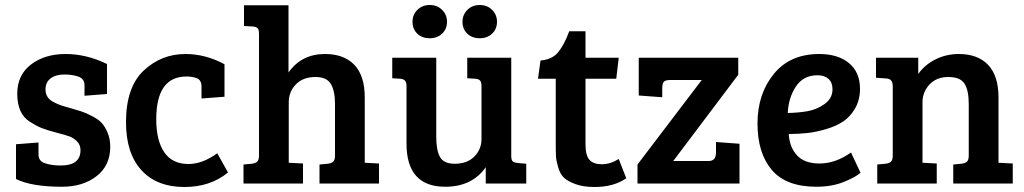

<svg xmlns="http://www.w3.org/2000/svg" viewBox="-20 -734 4097 768"><path d="M295 -427Q271 -436 237 -436Q203 -436 182.5 -420.5Q162 -405 162 -376Q162 -360 169.5 -347.5Q177 -335 193 -326.5Q209 -318 221.5 -313.5Q234 -309 257 -303Q288 -294 305 -288.5Q322 -283 347.5 -270Q373 -257 386.5 -242.5Q400 -228 410.5 -203Q421 -178 421 -147Q421 -72 366.5 -29.5Q312 13 228 13Q106 13 44 -18V-157L134 -164V-116Q134 -91 157 -82Q184 -72 223 -72Q302 -72 302 -133Q302 -155 287.5 -169Q273 -183 259 -188Q245 -193 211 -202Q206 -203 204 -204Q169 -213 147.5 -221.5Q126 -230 100 -246.5Q74 -263 61.5 -291Q49 -319 49 -359Q49 -434 104 -476Q159 -518 242 -518Q326 -518 408 -478V-358L318 -351V-393Q318 -418 295 -427Z M734 -78Q790 -78 849 -121L892 -44Q821 14 718 14Q607 14 545.5 -53.5Q484 -121 484 -245Q484 -385 554.5 -451.5Q625 -518 722 -518Q802 -518 878 -477V-347L786 -340V-388Q786 -415 765 -422Q747 -428 726 -428Q605 -428 605 -257Q605 -172 637 -125Q669 -78 734 -78Z M1016 -112V-599Q1016 -615 1010.5 -621Q1005 -627 991 -628L956 -630V-713H1134V-444Q1186 -518 1280 -518Q1356 -518 1397.5 -474.5Q1439 -431 1439 -344V-83L1496 -80V0H1258V-76L1291 -79Q1306 -81 1313 -87.5Q1320 -94 1320 -112V-318Q1320 -370 1303.5 -398Q1287 -426 1242 -426Q1192 -426 1163.5 -396.5Q1135 -367 1135 -325V-83L1192 -80V0H954V-76L987 -79Q1002 -81 1009 -87.5Q1016 -94 1016 -112Z M2085 -79V0H1923V-65Q1868 13 1761 13Q1606 13 1606 -160V-391Q1606 -418 1581 -419L1549 -421V-503H1725V-186Q1725 -133 1740 -106Q1755 -79 1799 -79Q1849 -79 1877.5 -108Q1906 -137 1906 -178V-389Q1906 -405 1900.5 -411.5Q1895 -418 1881 -419L1849 -421V-503H2025V-111Q2025 -95 2030 -89.5Q2035 -84 2050 -82ZM1830 -647Q1830 -675 1849.5 -694.5Q1869 -714 1899 -714Q1929 -714 1948.5 -694.5Q1968 -675 1968 -647Q1968 -618 1948.5 -599.5Q1929 -581 1899 -581Q1868 -581 1849 -599.5Q1830 -618 1830 -647ZM1630 -647Q1630 -675 1649.5 -694.5Q1669 -714 1699 -714Q1729 -714 1748.5 -694.5Q1768 -675 1768 -647Q1768 -618 1748.5 -599.5Q1729 -581 1699 -581Q1668 -581 1649 -599.5Q1630 -618 1630 -647Z M2257 -609H2322V-503H2455L2445 -419H2322V-156Q2322 -112 2338 -94.5Q2354 -77 2387 -77Q2421 -77 2455 -98L2485 -21Q2435 14 2358 14Q2313 14 2282 2.5Q2251 -9 2236 -23Q2221 -37 2213 -64Q2205 -91 2204 -106.5Q2203 -122 2203 -152V-419H2132L2142 -492Q2189 -496 2213 -525.5Q2237 -555 2257 -609Z M2938 0H2530V-76L2787 -414H2661Q2640 -414 2634.5 -406Q2629 -398 2629 -380V-345L2535 -352V-503H2933V-435L2673 -90H2815Q2844 -90 2844 -124V-166L2938 -159Z M3257 -518Q3332 -518 3376 -481.5Q3420 -445 3420 -379Q3420 -335 3401 -301.5Q3382 -268 3354 -249Q3326 -230 3286 -218Q3246 -206 3210.5 -202Q3175 -198 3135 -198Q3138 -145 3168 -112.5Q3198 -80 3258 -80Q3322 -80 3384 -124L3422 -43Q3402 -25 3354.5 -6Q3307 13 3246 13Q3124 13 3067 -54.5Q3010 -122 3010 -240Q3010 -358 3075 -438Q3140 -518 3257 -518ZM3310 -377Q3310 -404 3294 -418.5Q3278 -433 3250 -433Q3194 -433 3164 -388.5Q3134 -344 3131 -282Q3175 -283 3211.5 -289.5Q3248 -296 3279 -318.5Q3310 -341 3310 -377Z M3484 -423V-503H3653V-438Q3679 -475 3722 -496.5Q3765 -518 3815 -518Q3891 -518 3932.5 -474.5Q3974 -431 3974 -344V-83L4031 -80V0H3793V-76L3826 -79Q3841 -81 3848 -87.5Q3855 -94 3855 -112V-318Q3855 -373 3838 -399.5Q3821 -426 3773 -426Q3726 -426 3698 -396Q3670 -366 3670 -325V-83L3727 -80V0H3489V-76L3522 -79Q3537 -81 3544 -87.5Q3551 -94 3551 -112V-389Q3551 -419 3526 -420Z"/></svg>

Font: Bree Serif
Style: Regular
Weight: 400
Designer: Veronika Burian, Jos Scaglione
Foundry: TypeTogether
Version: Version 1.001